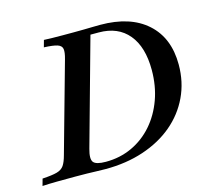

<svg xmlns="http://www.w3.org/2000/svg" viewBox="-103 -675 863 779"><g transform="rotate(-15 329.0 -285.5)"><path d="M-16.1 0 -8.1 -29Q33.1 -31.5 53.2 -37.1Q73.4 -42.7 83.1 -56.9Q92.7 -71 100 -98.4L204.8 -472.6Q212.9 -500.8 210.5 -514.9Q208.1 -529 190.7 -534.7Q173.4 -540.3 134.7 -541.9L142.7 -571Q159.7 -570.2 179.4 -569.8Q199.2 -569.4 221 -569.4Q242.7 -569.4 266.1 -569.4Q288.7 -569.4 309.7 -569.8Q330.6 -570.2 348.8 -570.6Q366.9 -571 379 -571Q504.8 -571 575 -508.1Q645.2 -445.2 645.2 -333.1Q645.2 -259.7 616.1 -198.4Q587.1 -137.1 534.3 -92.7Q481.5 -48.4 408.9 -24.2Q336.3 0 249.2 0Q231.5 0 212.1 -0.8Q192.7 -1.6 170.6 -2Q148.4 -2.4 121 -2.4Q79.8 -2.4 44.4 -2Q8.9 -1.6 -16.1 0ZM258.1 -28.2Q317.7 -28.2 368.1 -51.6Q418.5 -75 455.6 -117.3Q492.7 -159.7 513.3 -216.5Q533.9 -273.4 533.9 -340.3Q533.9 -437.1 489.9 -489.9Q446 -542.7 365.3 -542.7H330.6L206.5 -96.8Q195.2 -56.5 206 -42.3Q216.9 -28.2 258.1 -28.2Z"/></g></svg>

Font: Playfair 5pt SemiExpanded Light SemiBold
Style: Italic
Weight: 600
Italic angle: -15.6°
Version: Version 2.001;gftools[0.9.30]